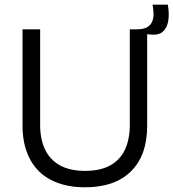

<svg xmlns="http://www.w3.org/2000/svg" viewBox="-20 -785 739 818"><path d="M342 13Q291 13 249 1.5Q207 -10 175 -31.5Q143 -53 121 -85Q99 -117 87.5 -158Q76 -199 76 -249V-660H151V-253Q151 -192 172 -148Q193 -104 235.5 -80.5Q278 -57 342 -57Q408 -57 450 -80.5Q492 -104 512.5 -148Q533 -192 533 -253V-660H607V-249Q607 -123 538 -55Q469 13 342 13ZM619 -638 560 -645 562 -660Q593 -660 608.5 -670Q624 -680 629.5 -696Q635 -712 634 -730Q633 -748 630 -765H695Q702 -725 696.5 -694.5Q691 -664 672.5 -649Q654 -634 619 -638Z"/></svg>

Font: Bricolage Grotesque 36pt Light
Style: Regular
Weight: 300
Designer: Mathieu Triay
Foundry: Atelier Triay
Version: Version 1.001;gftools[0.9.33.dev8+g029e19f]